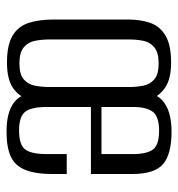

<svg xmlns="http://www.w3.org/2000/svg" viewBox="2 -546 553 597"><g transform="rotate(90 278.5 -247.5)"><path d="M174.3 7.3Q120.3 7.3 91.2 -9.9Q62 -27.1 51.3 -59.8Q40.7 -92.4 40.7 -138V-369.4Q40.7 -407.7 51 -437.9Q61.4 -468 90.6 -485.5Q119.8 -503 174.6 -503Q225.3 -503 252.5 -484.4Q279.8 -465.7 290.4 -435.3Q301.1 -404.9 301.1 -369.4V-138.2Q301.1 -98.6 291.6 -65.4Q282.1 -32.1 255 -12.4Q227.9 7.3 174.3 7.3ZM177.3 -31.4Q211.5 -31.4 226.9 -45Q242.3 -58.5 246.5 -80.1Q250.6 -101.7 250.6 -124.8V-371.6Q250.6 -395 246.5 -416.1Q242.3 -437.2 226.9 -450.7Q211.5 -464.3 177.3 -464.3Q143.1 -464.3 127 -450.7Q110.9 -437.2 106.8 -416.1Q102.7 -395 102.7 -371.6V-124.8Q102.7 -101.7 106.8 -80.1Q110.9 -58.5 127 -45Q143.1 -31.4 177.3 -31.4ZM389.4 8.7Q319 8.7 289.5 -22.9Q259.9 -54.5 259.9 -135.1V-374.5Q259.9 -445.8 291.5 -475.1Q323 -504.4 389.4 -504.4Q459 -504.4 490.1 -478.2Q521.1 -452 521.1 -381.5V-253.7H312.6V-116.5Q312.6 -68.2 327.6 -49.3Q342.5 -30.3 385.8 -30.3Q430.2 -30.3 444.6 -49.3Q459.1 -68.2 459.1 -116.5V-178.5H521.1V-136.1Q521.1 -80.2 507.8 -48.5Q494.5 -16.9 465.8 -4.1Q437.2 8.7 389.4 8.7ZM312.6 -286.5H459.1V-383.7Q459.1 -427.1 445 -446.4Q430.9 -465.7 386.6 -465.7Q343.2 -465.7 327.9 -446.4Q312.6 -427.1 312.6 -383.7Z"/></g></svg>

Font: Alumni Sans SC Thin
Style: Regular
Weight: 100
Designer: Robert E. Leuschke
Foundry: Robert E. Leuschke
Version: Version 1.018